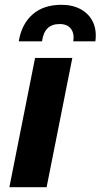

<svg xmlns="http://www.w3.org/2000/svg" viewBox="-20 -779 419 799"><path d="M19 0 126 -538H281L174 0ZM58 -607Q70 -679 115.5 -719Q161 -759 236 -759Q282 -759 316 -740.5Q350 -722 366.5 -688Q383 -654 377 -607H285Q290 -640 275 -659.5Q260 -679 228 -679Q164 -679 155 -607Z"/></svg>

Font: Montserrat Thin
Style: Bold Italic
Weight: 700
Italic angle: -11.3°
Version: Version 9.000